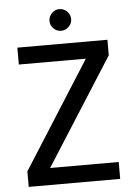

<svg xmlns="http://www.w3.org/2000/svg" viewBox="-59 -918 669 962"><g transform="rotate(-5 276.0 -437.0)"><path d="M46 0V-78L387 -615H50V-700H503V-622L161 -85H506V0ZM331 -819Q331 -797 314.5 -781Q298 -765 276 -765Q254 -765 238 -781Q222 -797 222 -819Q222 -841 238 -857.5Q254 -874 276 -874Q298 -874 314.5 -858Q331 -842 331 -819Z"/></g></svg>

Font: AWOL-DM Medium
Style: Regular
Weight: 500
Designer: Colophon Foundry, Jonny Pinhorn, Mikhail Sharanda
Foundry: Colophon Foundry
Version: Version 1.000;Glyphs 3.2.3 (3260)